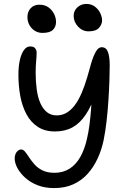

<svg xmlns="http://www.w3.org/2000/svg" viewBox="-20 -952 653 980"><path d="M256 8Q209 8 172 -6.5Q135 -21 109 -44.5Q83 -68 69 -94Q55 -120 55 -143Q55 -155 59 -165.5Q63 -176 71 -182.5Q79 -189 88 -189Q99 -189 108.5 -177Q118 -165 129.5 -147.5Q141 -130 157 -112Q173 -94 197.5 -82Q222 -70 258 -70Q302 -70 335 -91Q368 -112 390 -151Q412 -190 424 -244Q432 -278 437 -317.5Q442 -357 445 -397.5Q448 -438 449.5 -475Q451 -512 452 -542Q453 -572 454 -591L469 -475Q446 -409 417 -366Q388 -323 350 -302Q312 -281 260 -281Q209 -281 173 -304.5Q137 -328 115 -369Q93 -410 83.5 -462Q74 -514 74 -571Q74 -612 81 -644Q88 -676 101.5 -695.5Q115 -715 134 -715Q152 -715 159.5 -705.5Q167 -696 167 -683Q167 -666 164.5 -639.5Q162 -613 162 -581Q162 -535 167.5 -495Q173 -455 186 -425.5Q199 -396 219.5 -379.5Q240 -363 270 -363Q297 -363 320 -376.5Q343 -390 362 -415.5Q381 -441 396.5 -477Q412 -513 425 -557Q435 -594 445.5 -629.5Q456 -665 469 -688Q482 -711 499 -711Q522 -711 531 -686.5Q540 -662 540 -618Q540 -588 538.5 -542Q537 -496 533.5 -441.5Q530 -387 524 -334Q518 -281 509 -237Q499 -188 478.5 -143.5Q458 -99 427.5 -65Q397 -31 354.5 -11.5Q312 8 256 8ZM432 -792Q401 -792 378.5 -816Q356 -840 356 -871Q356 -897 375 -914.5Q394 -932 421 -932Q446 -932 464 -918.5Q482 -905 491.5 -885.5Q501 -866 501 -847Q501 -828 485.5 -810Q470 -792 432 -792ZM197 -784Q175 -784 157.5 -795Q140 -806 130 -824.5Q120 -843 120 -865Q120 -892 136.5 -910Q153 -928 181 -928Q209 -928 227.5 -914.5Q246 -901 256 -881Q266 -861 266 -840Q266 -815 250 -799.5Q234 -784 197 -784Z"/></svg>

Font: Shantell Sans
Style: Regular
Weight: 400
Designer: Stephen Nixon, Anya Danilova, Shantell Martin
Foundry: Arrow Type
Version: Version 1.008;[ac192a2d6]